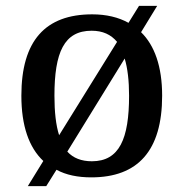

<svg xmlns="http://www.w3.org/2000/svg" viewBox="-20 -596 627 656"><path d="M128 -46 75 40H138L173 -16C206 2 246 10 292 10C451 10 534 -81 534 -269C534 -369 508 -441 462 -486L517 -576H455L419 -518C385 -537 343 -547 295 -547C135 -547 53 -457 53 -269C53 -166 79 -92 128 -46ZM380 -453 182 -134C171 -168 166 -214 166 -269C166 -417 199 -491 293 -491C331 -491 359 -478 380 -453ZM294 -45C258 -45 230 -56 210 -78L406 -396C416 -363 421 -320 421 -269C421 -122 388 -45 294 -45Z"/></svg>

Font: Noto Serif Medium
Style: Regular
Weight: 500
Designer: Monotype Design Team
Foundry: Monotype Imaging Inc.
Version: Version 2.013